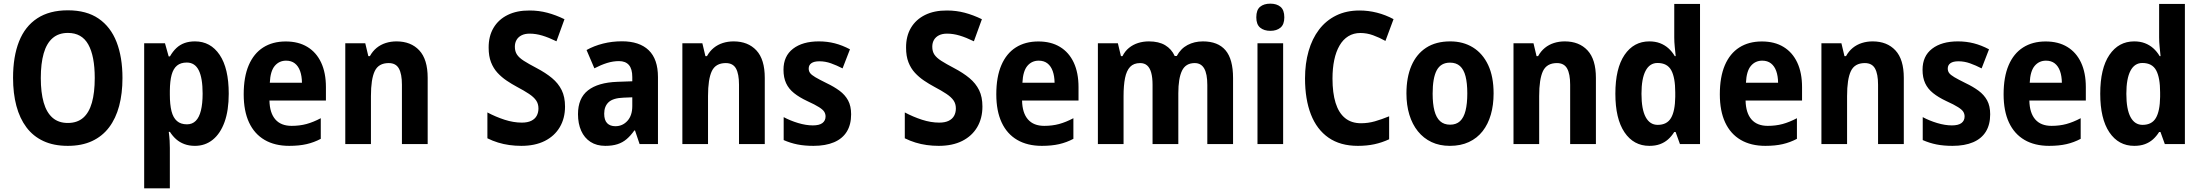

<svg xmlns="http://www.w3.org/2000/svg" viewBox="-20 -781 11933 1041"><path d="M644 -357.9Q644 -274.4 626 -206.5Q607.9 -138.7 571.3 -90.3Q534.7 -42 479 -16.1Q423.3 9.8 347.7 9.8Q271.5 9.8 215.6 -16.1Q159.7 -42 123.3 -90.6Q86.9 -139.2 68.8 -207Q50.8 -274.9 50.8 -358.9Q50.8 -474.6 83.3 -556.4Q115.7 -638.2 181.9 -681.6Q248 -725.1 348.1 -725.1Q449.2 -725.1 514.6 -680.2Q580.1 -635.3 612.1 -553Q644 -470.7 644 -357.9ZM201.2 -357.9Q201.2 -279.8 216.8 -225.3Q232.4 -170.9 264.9 -142.6Q297.4 -114.3 347.7 -114.3Q398.4 -114.3 430.7 -142.1Q462.9 -169.9 478.3 -224.4Q493.7 -278.8 493.7 -357.9Q493.7 -477.1 458.7 -539.8Q423.8 -602.5 348.1 -602.5Q297.9 -602.5 265.1 -574.2Q232.4 -545.9 216.8 -491.2Q201.2 -436.5 201.2 -357.9Z M1037.1 -556.6Q1121.6 -556.6 1170.9 -483.6Q1220.2 -410.6 1220.2 -272.9Q1220.2 -182.6 1197.5 -119.6Q1174.8 -56.6 1133.5 -23.4Q1092.3 9.8 1037.1 9.8Q1004.9 9.8 979.5 0.2Q954.1 -9.3 935.1 -26.1Q916 -43 901.4 -65.9H895Q898.4 -40.5 899.7 -18.8Q900.9 2.9 900.9 20.5V240.2H761.7V-546.4H874.5L894.5 -475.1H901.4Q917 -502.4 936.3 -520.5Q955.6 -538.6 980.5 -547.6Q1005.4 -556.6 1037.1 -556.6ZM992.7 -441.9Q960 -441.9 939.9 -425.5Q919.9 -409.2 910.6 -375.5Q901.4 -341.8 900.9 -289.1V-267.6Q900.9 -213.9 909.9 -178.2Q918.9 -142.6 939.5 -124.8Q960 -106.9 993.7 -106.9Q1022.5 -106.9 1041.3 -125.7Q1060.1 -144.5 1069.3 -181.6Q1078.6 -218.8 1078.6 -273.4Q1078.6 -357.9 1057.6 -399.9Q1036.6 -441.9 992.7 -441.9Z M1529.3 -556.2Q1598.1 -556.2 1646.7 -526.6Q1695.3 -497.1 1721.2 -441.7Q1747.1 -386.2 1747.1 -308.6V-235.8H1440.9Q1442.4 -168.5 1472.9 -133.5Q1503.4 -98.6 1561 -98.6Q1604.5 -98.6 1641.6 -108.6Q1678.7 -118.7 1719.2 -140.1V-28.3Q1682.6 -8.8 1642.1 0.5Q1601.6 9.8 1548.3 9.8Q1469.7 9.8 1414.6 -22.5Q1359.4 -54.7 1330.3 -116.9Q1301.3 -179.2 1301.3 -269.5Q1301.3 -363.8 1328.6 -427.5Q1356 -491.2 1407 -523.7Q1458 -556.2 1529.3 -556.2ZM1531.2 -452.1Q1493.7 -452.1 1469.7 -423.8Q1445.8 -395.5 1442.9 -332.5H1617.2Q1616.7 -368.7 1607.2 -395.5Q1597.7 -422.4 1578.6 -437.3Q1559.6 -452.1 1531.2 -452.1Z M2129.9 -556.6Q2208 -556.6 2253.4 -507.8Q2298.8 -459 2298.8 -358.9V0H2159.2V-321.8Q2159.2 -379.9 2142.8 -409.4Q2126.5 -439 2087.4 -439Q2032.7 -439 2012 -395.8Q1991.2 -352.5 1991.2 -260.3V0H1852.1V-546.4H1960.4L1977.1 -476.6H1985.4Q2000.5 -503.9 2022.2 -521.5Q2043.9 -539.1 2071.5 -547.9Q2099.1 -556.6 2129.9 -556.6Z M3043.5 -203.6Q3043.5 -139.6 3015.1 -91.6Q2986.8 -43.5 2933.8 -16.8Q2880.9 9.8 2806.6 9.8Q2773.4 9.8 2741.7 5.4Q2710 1 2680.4 -8.1Q2650.9 -17.1 2622.6 -31.2V-171.4Q2667.5 -147.5 2715.8 -131.8Q2764.2 -116.2 2809.1 -116.2Q2840.8 -116.2 2860.8 -126.2Q2880.9 -136.2 2890.1 -153.6Q2899.4 -170.9 2899.4 -192.9Q2899.4 -218.3 2886.7 -236.6Q2874 -254.9 2847.9 -272.2Q2821.8 -289.6 2782.2 -310.5Q2753.9 -325.7 2726.8 -344Q2699.7 -362.3 2677.5 -386.2Q2655.3 -410.2 2642.3 -443.4Q2629.4 -476.6 2629.4 -522Q2628.9 -584.5 2655.8 -629.9Q2682.6 -675.3 2732.7 -700Q2782.7 -724.6 2851.6 -724.1Q2901.4 -724.1 2947.5 -711.9Q2993.7 -699.7 3040.5 -676.8L2997.1 -557.1Q2955.1 -577.6 2920.2 -588.1Q2885.3 -598.6 2851.6 -598.6Q2825.7 -598.6 2807.9 -589.6Q2790 -580.6 2780.8 -564.7Q2771.5 -548.8 2771.5 -527.8Q2771.5 -502.4 2783 -485.1Q2794.4 -467.8 2820.3 -451.2Q2846.2 -434.6 2889.2 -412.1Q2938.5 -386.2 2972.9 -357.7Q3007.3 -329.1 3025.4 -292.2Q3043.5 -255.4 3043.5 -203.6Z M3352.1 -557.1Q3446.8 -557.1 3497.1 -508.8Q3547.4 -460.4 3547.4 -362.8V0H3447.8L3422.9 -73.7H3419.4Q3399.4 -45.4 3377.7 -26.9Q3356 -8.3 3328.1 0.7Q3300.3 9.8 3261.7 9.8Q3214.8 9.8 3181.6 -11.7Q3148.4 -33.2 3131.1 -72Q3113.8 -110.8 3113.8 -162.1Q3113.8 -248.5 3168 -291Q3222.2 -333.5 3326.7 -337.4L3408.2 -340.3V-363.3Q3408.2 -407.2 3389.9 -428.5Q3371.6 -449.7 3335.9 -449.7Q3304.2 -449.7 3271.2 -439.5Q3238.3 -429.2 3202.6 -410.6L3160.2 -509.8Q3200.2 -532.2 3249.5 -544.7Q3298.8 -557.1 3352.1 -557.1ZM3408.2 -253.4 3360.8 -251.5Q3304.2 -249.5 3280 -227.1Q3255.9 -204.6 3255.9 -164.6Q3255.9 -129.4 3272 -113Q3288.1 -96.7 3316.4 -96.7Q3355.5 -96.7 3381.8 -125.7Q3408.2 -154.8 3408.2 -206.1Z M3957.5 -556.6Q4035.6 -556.6 4081.1 -507.8Q4126.5 -459 4126.5 -358.9V0H3986.8V-321.8Q3986.8 -379.9 3970.5 -409.4Q3954.1 -439 3915 -439Q3860.4 -439 3839.6 -395.8Q3818.8 -352.5 3818.8 -260.3V0H3679.7V-546.4H3788.1L3804.7 -476.6H3813Q3828.1 -503.9 3849.9 -521.5Q3871.6 -539.1 3899.2 -547.9Q3926.8 -556.6 3957.5 -556.6Z M4594.7 -161.1Q4594.7 -105.5 4571.3 -67.4Q4547.9 -29.3 4502.2 -9.8Q4456.5 9.8 4390.6 9.8Q4342.3 9.8 4304 2.2Q4265.6 -5.4 4229 -21.5V-146Q4264.2 -127 4307.1 -114Q4350.1 -101.1 4387.2 -101.1Q4422.4 -101.1 4439.2 -114Q4456.1 -127 4456.1 -149.4Q4456.1 -163.1 4449.2 -174.6Q4442.4 -186 4421.1 -199.7Q4399.9 -213.4 4356 -233.4Q4313.5 -253.4 4284.9 -276.4Q4256.3 -299.3 4242.2 -329.8Q4228 -360.4 4228 -402.8Q4228 -477.1 4279.8 -516.8Q4331.5 -556.6 4419.9 -556.6Q4465.3 -556.6 4506.1 -546.1Q4546.9 -535.6 4588.4 -513.7L4548.3 -410.2Q4516.1 -426.8 4485.4 -437.7Q4454.6 -448.7 4422.4 -448.7Q4394 -448.7 4379.4 -438.5Q4364.7 -428.2 4364.7 -409.2Q4364.7 -395.5 4372.1 -385.3Q4379.4 -375 4400.4 -362.5Q4421.4 -350.1 4461.9 -330.1Q4502 -311 4531.7 -289.1Q4561.5 -267.1 4578.1 -236.8Q4594.7 -206.5 4594.7 -161.1Z M5306.6 -203.6Q5306.6 -139.6 5278.3 -91.6Q5250 -43.5 5197 -16.8Q5144 9.8 5069.8 9.8Q5036.6 9.8 5004.9 5.4Q4973.1 1 4943.6 -8.1Q4914.1 -17.1 4885.7 -31.2V-171.4Q4930.7 -147.5 4979 -131.8Q5027.3 -116.2 5072.3 -116.2Q5104 -116.2 5124 -126.2Q5144 -136.2 5153.3 -153.6Q5162.6 -170.9 5162.6 -192.9Q5162.6 -218.3 5149.9 -236.6Q5137.2 -254.9 5111.1 -272.2Q5085 -289.6 5045.4 -310.5Q5017.1 -325.7 4990 -344Q4962.9 -362.3 4940.7 -386.2Q4918.5 -410.2 4905.5 -443.4Q4892.6 -476.6 4892.6 -522Q4892.1 -584.5 4918.9 -629.9Q4945.8 -675.3 4995.8 -700Q5045.9 -724.6 5114.7 -724.1Q5164.6 -724.1 5210.7 -711.9Q5256.8 -699.7 5303.7 -676.8L5260.3 -557.1Q5218.3 -577.6 5183.3 -588.1Q5148.4 -598.6 5114.7 -598.6Q5088.9 -598.6 5071 -589.6Q5053.2 -580.6 5043.9 -564.7Q5034.7 -548.8 5034.7 -527.8Q5034.7 -502.4 5046.1 -485.1Q5057.6 -467.8 5083.5 -451.2Q5109.4 -434.6 5152.3 -412.1Q5201.7 -386.2 5236.1 -357.7Q5270.5 -329.1 5288.6 -292.2Q5306.6 -255.4 5306.6 -203.6Z M5609.9 -556.2Q5678.7 -556.2 5727.3 -526.6Q5775.9 -497.1 5801.8 -441.7Q5827.6 -386.2 5827.6 -308.6V-235.8H5521.5Q5522.9 -168.5 5553.5 -133.5Q5584 -98.6 5641.6 -98.6Q5685.1 -98.6 5722.2 -108.6Q5759.3 -118.7 5799.8 -140.1V-28.3Q5763.2 -8.8 5722.7 0.5Q5682.1 9.8 5628.9 9.8Q5550.3 9.8 5495.1 -22.5Q5439.9 -54.7 5410.9 -116.9Q5381.8 -179.2 5381.8 -269.5Q5381.8 -363.8 5409.2 -427.5Q5436.5 -491.2 5487.5 -523.7Q5538.6 -556.2 5609.9 -556.2ZM5611.8 -452.1Q5574.2 -452.1 5550.3 -423.8Q5526.4 -395.5 5523.4 -332.5H5697.8Q5697.3 -368.7 5687.7 -395.5Q5678.2 -422.4 5659.2 -437.3Q5640.1 -452.1 5611.8 -452.1Z M6502 -556.6Q6583.5 -556.6 6624.5 -508.5Q6665.5 -460.4 6665.5 -357.9V0H6525.9V-320.3Q6525.9 -380.4 6509 -409.7Q6492.2 -439 6457.5 -439Q6408.7 -439 6388.7 -397.7Q6368.7 -356.4 6368.7 -275.4V0H6229V-321.3Q6229 -360.8 6221.7 -387Q6214.4 -413.1 6199.7 -426Q6185.1 -439 6161.6 -439Q6127 -439 6107.4 -418.5Q6087.9 -397.9 6079.8 -357.9Q6071.8 -317.9 6071.8 -259.3V0H5932.6V-546.4H6041L6057.6 -476.6H6065.9Q6079.6 -503.9 6101.3 -521.5Q6123 -539.1 6150.6 -547.9Q6178.2 -556.6 6209 -556.6Q6262.7 -556.6 6297.4 -535.9Q6332 -515.1 6349.1 -477.5H6360.4Q6381.8 -517.6 6418.9 -537.1Q6456.1 -556.6 6502 -556.6Z M6937 -546.4V0H6797.9V-546.4ZM6867.7 -761.2Q6902.3 -761.2 6922.9 -743.9Q6943.4 -726.6 6943.4 -687Q6943.4 -648.4 6922.6 -631.1Q6901.9 -613.8 6867.7 -613.8Q6833.5 -613.8 6812.5 -631.1Q6791.5 -648.4 6791.5 -687Q6791.5 -727.1 6812 -744.1Q6832.5 -761.2 6867.7 -761.2Z M7356 -602.1Q7318.8 -602.1 7290.3 -584.5Q7261.7 -566.9 7242.7 -533.9Q7223.6 -501 7214.1 -455.6Q7204.6 -410.2 7204.6 -355Q7204.6 -277.3 7221.4 -223.1Q7238.3 -168.9 7272.7 -140.9Q7307.1 -112.8 7359.4 -112.8Q7397.9 -112.8 7434.6 -123.3Q7471.2 -133.8 7511.7 -150.4V-25.9Q7472.7 -7.8 7431.9 1Q7391.1 9.8 7342.3 9.8Q7247.1 9.8 7183.3 -34.4Q7119.6 -78.6 7087.6 -160.6Q7055.7 -242.7 7055.7 -356Q7055.7 -436.5 7075 -503.9Q7094.2 -571.3 7131.8 -620.6Q7169.4 -669.9 7224.6 -697Q7279.8 -724.1 7351.1 -724.1Q7398.9 -724.1 7445.8 -712.2Q7492.7 -700.2 7535.6 -677.2L7491.7 -559.1Q7458.5 -577.6 7424.8 -589.8Q7391.1 -602.1 7356 -602.1Z M8078.1 -274.4Q8078.1 -211.9 8063.2 -159.9Q8048.3 -107.9 8018.6 -69.8Q7988.8 -31.7 7944.3 -11Q7899.9 9.8 7840.8 9.8Q7785.2 9.8 7741.7 -10.7Q7698.2 -31.2 7667.7 -69.1Q7637.2 -106.9 7621.3 -159.2Q7605.5 -211.4 7605.5 -274.4Q7605.5 -361.3 7632.6 -424.6Q7659.7 -487.8 7712.4 -522.2Q7765.1 -556.6 7843.3 -556.6Q7913.1 -556.6 7966.1 -523.9Q8019 -491.2 8048.6 -428.5Q8078.1 -365.7 8078.1 -274.4ZM7747.6 -273.4Q7747.6 -218.3 7757.3 -180.7Q7767.1 -143.1 7788.1 -124Q7809.1 -105 7842.3 -105Q7875.5 -105 7896 -124Q7916.5 -143.1 7926 -180.9Q7935.5 -218.8 7935.5 -274.4Q7935.5 -330.6 7926 -367.4Q7916.5 -404.3 7895.8 -422.9Q7875 -441.4 7841.8 -441.4Q7792 -441.4 7769.8 -399.9Q7747.6 -358.4 7747.6 -273.4Z M8463.9 -556.6Q8542 -556.6 8587.4 -507.8Q8632.8 -459 8632.8 -358.9V0H8493.2V-321.8Q8493.2 -379.9 8476.8 -409.4Q8460.4 -439 8421.4 -439Q8366.7 -439 8345.9 -395.8Q8325.2 -352.5 8325.2 -260.3V0H8186V-546.4H8294.4L8311 -476.6H8319.3Q8334.5 -503.9 8356.2 -521.5Q8377.9 -539.1 8405.5 -547.9Q8433.1 -556.6 8463.9 -556.6Z M8922.4 9.8Q8837.4 9.8 8787.8 -63.7Q8738.3 -137.2 8738.3 -272.9Q8738.3 -410.2 8788.1 -483.4Q8837.9 -556.6 8922.4 -556.6Q8954.6 -556.6 8980.2 -546.9Q9005.9 -537.1 9025.9 -519.3Q9045.9 -501.5 9060.5 -476.6H9065.4Q9063 -500.5 9060.3 -527.1Q9057.6 -553.7 9057.6 -577.6V-759.8H9197.3V0H9088.4L9064.9 -65.4H9057.6Q9043 -42 9023.9 -25.1Q9004.9 -8.3 8980.2 0.7Q8955.6 9.8 8922.4 9.8ZM8967.8 -104Q9018.1 -104 9040 -141.4Q9062 -178.7 9063 -255.9V-279.8Q9063 -359.9 9041.5 -399.7Q9020 -439.5 8966.8 -439.5Q8924.3 -439.5 8902.1 -397Q8879.9 -354.5 8879.9 -272.5Q8879.9 -188.5 8902.6 -146.2Q8925.3 -104 8967.8 -104Z M9532.7 -556.2Q9601.6 -556.2 9650.1 -526.6Q9698.7 -497.1 9724.6 -441.7Q9750.5 -386.2 9750.5 -308.6V-235.8H9444.3Q9445.8 -168.5 9476.3 -133.5Q9506.8 -98.6 9564.5 -98.6Q9607.9 -98.6 9645 -108.6Q9682.1 -118.7 9722.7 -140.1V-28.3Q9686 -8.8 9645.5 0.5Q9605 9.8 9551.8 9.8Q9473.1 9.8 9418 -22.5Q9362.8 -54.7 9333.7 -116.9Q9304.7 -179.2 9304.7 -269.5Q9304.7 -363.8 9332 -427.5Q9359.4 -491.2 9410.4 -523.7Q9461.4 -556.2 9532.7 -556.2ZM9534.7 -452.1Q9497.1 -452.1 9473.1 -423.8Q9449.2 -395.5 9446.3 -332.5H9620.6Q9620.1 -368.7 9610.6 -395.5Q9601.1 -422.4 9582 -437.3Q9563 -452.1 9534.7 -452.1Z M10133.3 -556.6Q10211.4 -556.6 10256.8 -507.8Q10302.2 -459 10302.2 -358.9V0H10162.6V-321.8Q10162.6 -379.9 10146.2 -409.4Q10129.9 -439 10090.8 -439Q10036.1 -439 10015.4 -395.8Q9994.6 -352.5 9994.6 -260.3V0H9855.5V-546.4H9963.9L9980.5 -476.6H9988.8Q10003.9 -503.9 10025.6 -521.5Q10047.4 -539.1 10075 -547.9Q10102.5 -556.6 10133.3 -556.6Z M10770.5 -161.1Q10770.5 -105.5 10747.1 -67.4Q10723.6 -29.3 10678 -9.8Q10632.3 9.8 10566.4 9.8Q10518.1 9.8 10479.7 2.2Q10441.4 -5.4 10404.8 -21.5V-146Q10439.9 -127 10482.9 -114Q10525.9 -101.1 10563 -101.1Q10598.1 -101.1 10615 -114Q10631.8 -127 10631.8 -149.4Q10631.8 -163.1 10625 -174.6Q10618.2 -186 10596.9 -199.7Q10575.7 -213.4 10531.7 -233.4Q10489.3 -253.4 10460.7 -276.4Q10432.1 -299.3 10418 -329.8Q10403.8 -360.4 10403.8 -402.8Q10403.8 -477.1 10455.6 -516.8Q10507.3 -556.6 10595.7 -556.6Q10641.1 -556.6 10681.9 -546.1Q10722.7 -535.6 10764.2 -513.7L10724.1 -410.2Q10691.9 -426.8 10661.1 -437.7Q10630.4 -448.7 10598.1 -448.7Q10569.8 -448.7 10555.2 -438.5Q10540.5 -428.2 10540.5 -409.2Q10540.5 -395.5 10547.9 -385.3Q10555.2 -375 10576.2 -362.5Q10597.2 -350.1 10637.7 -330.1Q10677.7 -311 10707.5 -289.1Q10737.3 -267.1 10753.9 -236.8Q10770.5 -206.5 10770.5 -161.1Z M11071.3 -556.2Q11140.1 -556.2 11188.7 -526.6Q11237.3 -497.1 11263.2 -441.7Q11289.1 -386.2 11289.1 -308.6V-235.8H10982.9Q10984.4 -168.5 11014.9 -133.5Q11045.4 -98.6 11103 -98.6Q11146.5 -98.6 11183.6 -108.6Q11220.7 -118.7 11261.2 -140.1V-28.3Q11224.6 -8.8 11184.1 0.5Q11143.6 9.8 11090.3 9.8Q11011.7 9.8 10956.5 -22.5Q10901.4 -54.7 10872.3 -116.9Q10843.3 -179.2 10843.3 -269.5Q10843.3 -363.8 10870.6 -427.5Q10897.9 -491.2 10949 -523.7Q11000 -556.2 11071.3 -556.2ZM11073.2 -452.1Q11035.6 -452.1 11011.7 -423.8Q10987.8 -395.5 10984.9 -332.5H11159.2Q11158.7 -368.7 11149.2 -395.5Q11139.6 -422.4 11120.6 -437.3Q11101.6 -452.1 11073.2 -452.1Z M11551.3 9.8Q11466.3 9.8 11416.7 -63.7Q11367.2 -137.2 11367.2 -272.9Q11367.2 -410.2 11417 -483.4Q11466.8 -556.6 11551.3 -556.6Q11583.5 -556.6 11609.1 -546.9Q11634.8 -537.1 11654.8 -519.3Q11674.8 -501.5 11689.5 -476.6H11694.3Q11691.9 -500.5 11689.2 -527.1Q11686.5 -553.7 11686.5 -577.6V-759.8H11826.2V0H11717.3L11693.8 -65.4H11686.5Q11671.9 -42 11652.8 -25.1Q11633.8 -8.3 11609.1 0.7Q11584.5 9.8 11551.3 9.8ZM11596.7 -104Q11647 -104 11668.9 -141.4Q11690.9 -178.7 11691.9 -255.9V-279.8Q11691.9 -359.9 11670.4 -399.7Q11648.9 -439.5 11595.7 -439.5Q11553.2 -439.5 11531 -397Q11508.8 -354.5 11508.8 -272.5Q11508.8 -188.5 11531.5 -146.2Q11554.2 -104 11596.7 -104Z"/></svg>

Font: Open Sans SemiCondensed
Style: Bold
Weight: 700
Width: 4
Designer: Monotype Design Team
Foundry: Monotype Imaging Inc.
Version: Version 3.003